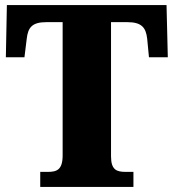

<svg xmlns="http://www.w3.org/2000/svg" viewBox="-20 -734 681 754"><path d="M138 0H504V-59H474C439 -59 416 -66 416 -120V-647H480C536 -647 553 -626 558 -582L565 -509H639L634 -714H7L3 -509H76L85 -582C90 -626 106 -647 162 -647H226V-124C226 -67 203 -59 168 -59H138Z"/></svg>

Font: Noto Serif Tamil SemiCondensed Black
Style: Regular
Weight: 900
Width: 4
Designer: Indian Type Foundry, Tom Grace, and the Monotype Design Team
Foundry: Monotype Imaging Inc.
Version: Version 2.004